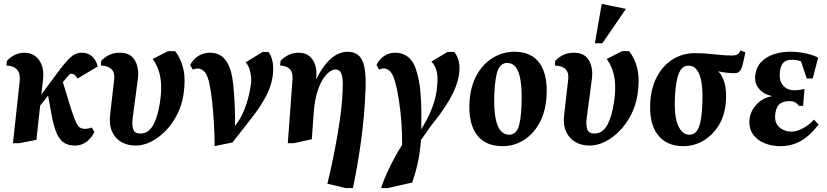

<svg xmlns="http://www.w3.org/2000/svg" viewBox="-20 -728 4203 976"><path d="M45.9 0 80 -314Q89 -391 13 -395L14.9 -418Q30.4 -436 53.6 -448Q76.9 -460 104.9 -460Q134.4 -460 157.4 -443.9Q180.5 -427.9 192 -397.8Q203.5 -367.7 198.9 -325L190.1 -247.4L269 -354Q308.7 -408.5 335.9 -434.3Q363.1 -460.1 396 -460.1Q425.7 -460.1 447 -442.2Q468.2 -424.3 476.9 -390L374 -329Q368.1 -340.3 360.3 -346.6Q352.4 -353 341.1 -353Q337.9 -353 333.7 -349.4Q329.5 -345.9 321.6 -336.9Q313.6 -327.9 299.5 -310.6L341.1 -175Q356 -128.7 366.3 -106.9Q376.6 -85.1 387.4 -79.1Q398.1 -73.1 411.1 -73.1Q420.1 -73.1 429.4 -74.7Q438.6 -76.4 445.9 -80.1L460 -57Q444.2 -25.2 418.8 -6.6Q393.4 12 361 12Q329 12 306.1 -1.9Q283.3 -15.9 268.2 -50.2Q253.2 -84.5 242 -144.9L224.5 -241.9L184.1 -191.2L165.1 -17.1L76.1 0Z M669.9 12Q629 12 597.4 -5.7Q565.8 -23.5 549.6 -59.2Q533.5 -94.9 540.1 -147.9L560 -319.9Q565 -356.7 548.1 -374.9Q531.3 -393 493.1 -395L494.1 -418Q508.1 -434.5 531.9 -447.2Q555.6 -460 590.1 -460Q642.6 -460 665.2 -421.9Q687.7 -383.7 681 -328.9L654.1 -125.1Q650.1 -89.3 657.9 -69.2Q665.6 -49.1 694 -49.1Q717.1 -49.1 733.7 -62.2Q750.4 -75.4 761.7 -97.7Q773 -120 780.3 -146.6Q787.5 -173.1 791.9 -200Q804.1 -272.3 796.2 -327.9Q788.2 -383.6 756 -428.1L834.1 -468.1H870.1Q901.4 -428.1 912.7 -374.7Q924 -321.4 913 -248.9Q904.7 -193.3 880.6 -145.9Q856.4 -98.5 821.9 -63Q787.4 -27.5 747.8 -7.8Q708.2 12 669.9 12Z M1071.1 15Q1071 -39 1067.6 -98.3Q1064.3 -157.5 1058.5 -210.7Q1052.8 -263.9 1044.9 -299.9Q1036.4 -343.1 1021 -361.5Q1005.6 -379.9 985.1 -379.9Q978.1 -379.9 971.3 -377.9Q964.5 -376 960.1 -374L947 -397.1Q957.7 -422.1 984.6 -441.1Q1011.5 -460 1049 -460Q1095.2 -460 1122.7 -427.1Q1150.1 -394.2 1160.1 -337Q1166 -302.7 1169.1 -259.6Q1172.2 -216.4 1173.8 -172Q1175.4 -127.6 1174.7 -87.5L1185.1 -102Q1206.7 -132.5 1221.2 -168.5Q1235.7 -204.5 1244.4 -240.3Q1253 -276 1256.1 -304.1Q1258.9 -333.9 1251.9 -364Q1244.9 -394.1 1228.9 -411.1L1314.9 -464H1344.9Q1361 -442 1366.3 -410.1Q1371.6 -378.3 1365.9 -339.1Q1358.1 -288.9 1334.7 -243.7Q1311.4 -198.5 1281.8 -158.5Q1252.2 -118.5 1224 -83.1L1161.9 -4Z M1737 228 1644.1 206Q1661 139 1677.2 57.5Q1693.4 -24 1705.8 -106Q1718.1 -188 1721.1 -255Q1724.1 -304.9 1720.7 -330.7Q1717.2 -356.5 1708.2 -365.7Q1699.2 -374.9 1685 -374.9Q1672.1 -374.9 1655.8 -363.6Q1639.5 -352.4 1623.1 -327.9Q1606.6 -303.4 1593.9 -263.7Q1581.2 -224 1575.6 -167.7L1565 -20.1L1472.9 0H1443L1466.9 -325Q1469.6 -359.2 1453.9 -376.1Q1438.1 -393 1403.9 -395L1406.1 -418Q1422.8 -436.9 1446.4 -448.4Q1470.1 -460 1497 -460Q1531.7 -460 1552.3 -443.1Q1572.9 -426.1 1581.6 -399.4Q1590.4 -372.7 1588 -343L1587 -325.2Q1614.5 -378.5 1641.6 -409.1Q1668.7 -439.6 1695.1 -452.3Q1721.4 -465 1746.1 -465Q1802.1 -465 1822.5 -418.5Q1842.9 -372 1837.9 -268Q1832.9 -138 1814.9 -8.5Q1796.9 121 1773.9 228Z M1917.1 228Q1928.8 191.3 1947.9 149.4Q1967 107.5 1987.6 70.2Q2008.3 32.9 2024.1 8.9Q2024.6 -48.9 2020.3 -107.6Q2016 -166.4 2007.7 -219.8Q1999.4 -273.2 1987.9 -314Q1977.4 -350.5 1963.2 -365.2Q1949 -379.9 1930.9 -379.9Q1916.6 -379.9 1907.1 -373.9L1894 -397.1Q1905 -423.9 1930.5 -441.9Q1956 -460 1988 -460Q2030 -460 2058.2 -435.1Q2086.5 -410.1 2099.9 -357.9Q2112.4 -314.1 2117 -261.9Q2121.6 -209.7 2121.9 -159.7Q2122.2 -109.6 2121.5 -70.7Q2148.9 -115.5 2164.7 -151.1Q2180.6 -186.8 2188.5 -215.1Q2196.4 -243.4 2199.2 -264.7Q2202.1 -286 2203.1 -302.1Q2206.6 -342.6 2198.4 -370.2Q2190.2 -397.8 2173 -415L2254.9 -464H2289Q2305.2 -444.8 2312.2 -415.8Q2319.1 -386.9 2313.1 -348.1Q2303.9 -289.1 2267.9 -226.3Q2232 -163.5 2172 -89.9L2119.7 -16Q2115.7 45 2103.9 99.1Q2092.1 153.1 2075 200L1950.9 228Z M2535.1 15Q2446.4 15 2403 -43.9Q2359.6 -102.9 2366.9 -214.9Q2372.8 -293.1 2404.6 -348.9Q2436.4 -404.6 2486.5 -434.8Q2536.6 -465 2595.1 -465Q2681.4 -465 2723.3 -406.4Q2765.2 -347.7 2758 -235.1Q2752.7 -157.2 2721.4 -101.3Q2690.1 -45.4 2641.4 -15.2Q2592.6 15 2535.1 15ZM2566.9 -43.1Q2599.4 -43.1 2613.7 -76.6Q2628 -110.1 2631.1 -196.1Q2633.8 -273.1 2626.1 -319.8Q2618.4 -366.4 2601.4 -387.3Q2584.4 -408.1 2558.1 -408.1Q2527.1 -408.1 2512 -373.9Q2496.9 -339.6 2492.9 -252.1Q2490 -176 2498.5 -130.1Q2507 -84.2 2524.9 -63.7Q2542.9 -43.1 2566.9 -43.1Z M2977.9 12Q2937 12 2905.4 -5.7Q2873.8 -23.5 2857.6 -59.2Q2841.5 -94.9 2848.1 -147.9L2868 -319.9Q2873 -356.7 2856.1 -374.9Q2839.3 -393 2801.1 -395L2802.1 -418Q2816.1 -434.5 2839.9 -447.2Q2863.6 -460 2898.1 -460Q2950.6 -460 2973.2 -421.9Q2995.7 -383.7 2989 -328.9L2962.1 -125.1Q2958.1 -89.3 2965.9 -69.2Q2973.6 -49.1 3002 -49.1Q3025.1 -49.1 3041.7 -62.2Q3058.4 -75.4 3069.7 -97.7Q3081 -120 3088.3 -146.6Q3095.5 -173.1 3099.9 -200Q3112.1 -272.3 3104.2 -327.9Q3096.2 -383.6 3064 -428.1L3142.1 -468.1H3178.1Q3209.4 -428.1 3220.7 -374.7Q3232 -321.4 3221 -248.9Q3212.7 -193.3 3188.6 -145.9Q3164.4 -98.5 3129.9 -63Q3095.4 -27.5 3055.8 -7.8Q3016.2 12 2977.9 12ZM3004 -507.9 3038.8 -708 3161.9 -682.9 3041.9 -507.9Z M3453 15Q3367.2 15 3322.6 -44.3Q3277.9 -103.5 3285.9 -214Q3291.5 -289 3322.6 -343.9Q3353.6 -398.7 3402.9 -428.3Q3452.1 -457.9 3513.1 -457.9Q3550.9 -457.9 3582 -454.8Q3613.1 -451.7 3641.7 -448.8Q3670.2 -445.9 3699.1 -445.9Q3722.5 -445.9 3731.2 -453.1Q3739.9 -460.4 3743.9 -471.9L3769.1 -462Q3760.5 -418.8 3753.9 -395.6Q3747.2 -372.5 3738.2 -364.2Q3729.2 -355.9 3713 -355.9Q3696 -355.9 3674.2 -358.3Q3652.4 -360.8 3631.4 -365.3Q3654.5 -341.8 3664.1 -302.1Q3673.6 -262.4 3670.1 -214Q3666 -145.2 3635.2 -93.6Q3604.4 -42 3556.7 -13.5Q3509.1 15 3453 15ZM3483.9 -43.1Q3505 -43.1 3518.7 -58.2Q3532.4 -73.2 3540 -107Q3547.6 -140.8 3549.9 -196.1Q3553.1 -258.3 3546.9 -302.5Q3540.8 -346.8 3524.3 -370.4Q3507.8 -394.1 3479.9 -394.1Q3447.4 -394.1 3431.1 -355.6Q3414.9 -317 3410.9 -233Q3406.4 -137 3427.2 -90.1Q3448.1 -43.1 3483.9 -43.1Z M3946.1 15Q3902.9 15 3865.6 -0.3Q3828.4 -15.6 3807.3 -45.8Q3786.3 -75.9 3789.9 -119.9Q3793.3 -160.1 3823.8 -194.9Q3854.4 -229.6 3905.9 -239.6Q3860.3 -248.7 3837.7 -277.4Q3815.1 -306 3818.6 -341.5Q3823.5 -385.2 3848.8 -412.2Q3874.1 -439.2 3913.1 -452.1Q3952.1 -465 3996.1 -465Q4033.7 -465 4071.7 -457.5Q4109.7 -450 4139.1 -435.1L4111.2 -329H4081.1L4051.4 -416.2Q4045.6 -419 4033.4 -421.6Q4021.2 -424.1 4006.5 -424.1Q3975 -424.1 3960.9 -408.2Q3946.9 -392.2 3944.2 -359.5Q3941 -328.5 3950.6 -308.6Q3960.2 -288.7 3978.1 -278.9Q3995.9 -269.1 4015.9 -269.1Q4032.6 -269.1 4044.4 -271.1Q4056.2 -273 4069.6 -276L4062.4 -190H4040.9Q4033.7 -201 4021.7 -207.8Q4009.6 -214.5 3989.9 -213.9Q3958.1 -213.3 3941.2 -197.6Q3924.2 -182 3920.6 -144.7Q3917.7 -115 3929.4 -96Q3941.1 -77 3961.7 -67.9Q3982.2 -58.9 4003.6 -58.9Q4028.1 -58.9 4059.9 -75.1Q4091.7 -91.2 4117.9 -120L4141 -94.9Q4097.2 -37.4 4050.4 -11.2Q4003.6 15 3946.1 15Z"/></svg>

Font: Ancizar Serif Light
Style: Italic
Weight: 300
Italic angle: -4°
Designer: Cesar Puertas, Viviana Monsalve, Julian Moncada, Julian Prieto, Jose Castro, Felipe Aragon, Mariel Hernandez, Sara Alarc
Version: Version 8.100